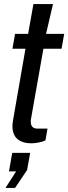

<svg xmlns="http://www.w3.org/2000/svg" viewBox="-20 -692 335 942"><path d="M135 11Q100 11 79 -0.5Q58 -12 49.5 -31Q41 -50 41 -72Q41 -81 43.5 -99Q46 -117 50 -137L105 -453H41L54 -526H118L144 -672H240L206 -526H295L282 -453H193L132 -108Q131 -104 131 -100Q131 -96 131 -95Q131 -61 164 -61H213L203 -3Q190 3 170.5 7Q151 11 135 11ZM7 230 59 149H24L40 58H128L113 142L54 230Z"/></svg>

Font: Archivo VF Beta
Style: Italic
Weight: 400
Italic angle: -10°
Designer: Hector Gatti
Foundry: Omnibus-Type
Version: Version 1.002